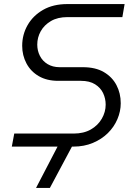

<svg xmlns="http://www.w3.org/2000/svg" viewBox="-20 -720 669 943"><path d="M38 0 50 -64H341Q391 -64 426 -84Q461 -104 480 -137Q499 -170 499 -206Q499 -236 486.5 -262.5Q474 -289 447 -306Q420 -323 377 -323H266Q210 -323 170.5 -346Q131 -369 110 -408.5Q89 -448 89 -495Q89 -550 115.5 -596.5Q142 -643 191.5 -671.5Q241 -700 311 -700H592L581 -636H312Q263 -636 230 -616.5Q197 -597 180 -566.5Q163 -536 163 -501Q163 -471 176 -445.5Q189 -420 214 -405Q239 -390 273 -390H387Q449 -390 490 -366Q531 -342 552 -302Q573 -262 573 -213Q573 -173 556.5 -134.5Q540 -96 509.5 -66Q479 -36 436 -18Q393 0 341 0ZM157 203 272 -18H343L225 203Z"/></svg>

Font: MuseoModerno Light
Style: Italic
Weight: 300
Italic angle: -9°
Designer: Pablo Cosgaya, Héctor Gatti, Marcela Romero, and the Authors of The MuseoModerno Project.
Foundry: Omnibus-Type Team
Version: Version 1.003